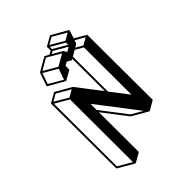

<svg xmlns="http://www.w3.org/2000/svg" viewBox="-281 -1080 1293 1293"><g transform="rotate(-45 366.0 -433.5)"><path d="M546.4 -734.4 596.2 -762.7 529.3 -801.8 521 -778.3Q520 -776.4 497.1 -762.7ZM522.5 -135.3 302.2 -422.9V-364.7L442.4 -182.1ZM232.4 -552.7 281.7 -581.5 185.1 -637.7 135.3 -609.4ZM227.1 57.1 225.6 -541.5 128.9 -597.7 130.4 0.5ZM291 -663.6 317.9 -741.2 219.7 -798.3 192.9 -720.7ZM326.2 -752 407.2 -798.3 310.1 -855 229 -808.1ZM438.5 -780.3 470.2 -798.8 373 -855 354.5 -844.2Q423.8 -804.2 424.6 -803.5Q425.3 -802.7 438.5 -780.3ZM476.6 -810.1V-831.1L379.9 -887.2V-866.7ZM483.4 -842.3 532.7 -871.1 436 -927.2 386.2 -898.9ZM541 -271.5 539.6 -722.7 483.9 -755.4 442.9 -731.4 443.8 -397.9ZM234.4 75.2H232.4L120.6 10.3Q117.2 8.3 117.2 4.4L115.2 -609.4H115.7Q115.7 -613.3 118.7 -614.7Q183.1 -652.3 185.1 -652.3Q187 -652.3 298.3 -587.4L300.3 -585.9V-585.4L430.7 -415.5L429.7 -724.1L421.9 -719.7H420.4L389.2 -736.8L364.3 -722.2V-689.9Q364.3 -686 360.8 -684.1Q297.4 -647.5 294.9 -647Q292.5 -647.5 181.2 -711.9Q178.2 -714.4 178.2 -718.3Q178.2 -719.2 193.6 -763.9Q209 -808.6 210.9 -812.5H211.4Q211.9 -813.5 260.3 -841.3Q308.6 -869.1 310.1 -869.1Q312 -869.1 341.3 -852.1L366.7 -866.7L366.2 -899.4Q366.7 -899.9 367.2 -901.4Q367.7 -902.8 369.6 -904.3Q434.1 -941.9 436 -941.9Q438 -941.9 549.8 -877Q550.3 -876.5 551 -875.5Q551.8 -874.5 552.7 -871.1Q552.7 -869.6 552.2 -869.1L533.7 -814.5L613.3 -768.1Q614.3 -768.1 614.5 -767.3Q614.7 -766.6 615.2 -766.1Q615.7 -762.7 617.7 -148.9Q617.7 -145.5 614.3 -143.6L551.3 -106.9L546.9 -106.4Q436 -169.4 432.6 -172.9L302.2 -342.8L303.2 32.2Q303.2 36.1 300.3 38.1L237.3 74.2Q236.8 75.2 234.4 75.2Z"/></g></svg>

Font: 3D Isometric
Style: Bold
Weight: 700
Designer: GGBotNet
Foundry: GGBotNet
Version: 1.14